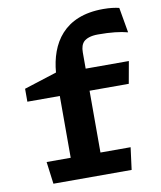

<svg xmlns="http://www.w3.org/2000/svg" viewBox="-89 -879 797 950"><g transform="rotate(-10 310.0 -404.0)"><path d="M596 -673.5 574 -800C553.5 -805 527.5 -808.5 494 -808.5C296.5 -808.5 222 -683.5 210 -539.5L45.5 -487V-422H208.5V-111.5H87.5L102 0H495L509.5 -111.5H358V-422H555L575 -533H358V-614C358 -639.5 364 -656.5 376 -668.5C389 -680 411 -689 447 -689C512 -689 558.5 -683.5 596 -673.5Z"/></g></svg>

Font: Monaspace Argon
Style: Bold
Weight: 700
Designer: Riley Cran & the Lettermatic Team
Foundry: Lettermatic
Version: Version 1.000 (Monaspace Argon)